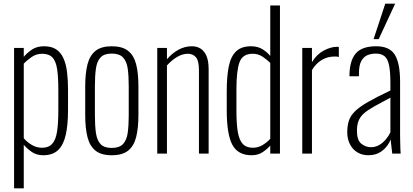

<svg xmlns="http://www.w3.org/2000/svg" viewBox="-20 -840 2260 1050"><path d="M57 190V-578H110V-529Q127 -550 154 -568.5Q181 -587 221 -587Q261 -587 286.5 -570.5Q312 -554 326.5 -522.5Q341 -491 346.5 -447Q352 -403 352 -349V-238Q352 -157 339.5 -102Q327 -47 297.5 -19Q268 9 216 9Q179 9 152.5 -10Q126 -29 110 -48V190ZM210 -32Q246 -32 265.5 -53.5Q285 -75 292 -120.5Q299 -166 299 -236V-349Q299 -418 292.5 -461.5Q286 -505 267 -525.5Q248 -546 210 -546Q178 -546 152 -527.5Q126 -509 110 -492V-84Q127 -64 153 -48Q179 -32 210 -32Z M591 9Q534 9 502.5 -16Q471 -41 458.5 -90Q446 -139 446 -211V-367Q446 -439 458.5 -488Q471 -537 502.5 -562Q534 -587 591 -587Q649 -587 680.5 -562Q712 -537 724.5 -488.5Q737 -440 737 -367V-211Q737 -139 724.5 -90Q712 -41 680.5 -16Q649 9 591 9ZM591 -31Q633 -31 653 -52.5Q673 -74 678.5 -114Q684 -154 684 -209V-369Q684 -425 678.5 -464.5Q673 -504 653 -525.5Q633 -547 591 -547Q549 -547 529.5 -525.5Q510 -504 504.5 -464.5Q499 -425 499 -369V-209Q499 -154 504.5 -114Q510 -74 529.5 -52.5Q549 -31 591 -31Z M840 0V-578H893V-516Q920 -548 955 -567.5Q990 -587 1030 -587Q1056 -587 1076.5 -574.5Q1097 -562 1109 -534.5Q1121 -507 1121 -461V0H1068V-455Q1068 -508 1051.5 -527Q1035 -546 1007 -546Q978 -546 948.5 -528.5Q919 -511 893 -482V0Z M1356 9Q1281 9 1250.5 -48.5Q1220 -106 1220 -237V-340Q1220 -422 1231 -476.5Q1242 -531 1271 -559Q1300 -587 1353 -587Q1390 -587 1416 -570.5Q1442 -554 1458 -534V-810H1511V0H1458V-44Q1442 -25 1416.5 -8Q1391 9 1356 9ZM1363 -32Q1392 -32 1416.5 -47Q1441 -62 1458 -81V-496Q1442 -512 1417.5 -529Q1393 -546 1362 -546Q1307 -546 1290 -500Q1273 -454 1273 -353V-233Q1273 -163 1280.5 -118.5Q1288 -74 1307.5 -53Q1327 -32 1363 -32Z M1633 0V-578H1686V-500Q1712 -543 1750.5 -563.5Q1789 -584 1823 -584Q1825 -584 1827.5 -584Q1830 -584 1833 -583V-528Q1829 -530 1822.5 -530.5Q1816 -531 1811 -531Q1771 -531 1739.5 -512Q1708 -493 1686 -457V0Z M1995 9Q1960 9 1934 -7Q1908 -23 1893.5 -51.5Q1879 -80 1879 -117Q1879 -154 1888.5 -181.5Q1898 -209 1923 -233Q1948 -257 1994.5 -283.5Q2041 -310 2115 -345V-386Q2115 -449 2107.5 -484Q2100 -519 2082.5 -533Q2065 -547 2035 -547Q2012 -547 1991 -539Q1970 -531 1956.5 -507.5Q1943 -484 1943 -438V-423H1891Q1891 -506 1924.5 -546.5Q1958 -587 2037 -587Q2110 -587 2139 -541Q2168 -495 2168 -392V-101Q2168 -93 2168.5 -70.5Q2169 -48 2169.5 -27Q2170 -6 2171 0H2125Q2123 -21 2120 -44Q2117 -67 2116 -77Q2103 -41 2071 -16Q2039 9 1995 9ZM2008 -35Q2033 -35 2053 -46.5Q2073 -58 2089 -76.5Q2105 -95 2115 -116V-306Q2062 -278 2026.5 -258Q1991 -238 1970.5 -220Q1950 -202 1941 -179.5Q1932 -157 1932 -125Q1932 -73 1956 -54Q1980 -35 2008 -35ZM2023 -626 2087 -820H2141L2051 -626Z"/></svg>

Font: Oswald ExtraLight
Style: Regular
Weight: 250
Designer: Vernon Adams
Foundry: Vernon Adams
Version: Version 4.103;gftools[0.9.33.dev8+g029e19f]